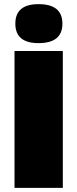

<svg xmlns="http://www.w3.org/2000/svg" viewBox="-20 -906 373 926"><path d="M283 0H50V-660H283ZM281 -792Q281 -698 166 -698Q54 -698 54 -792Q54 -886 166 -886Q281 -886 281 -792Z"/></svg>

Font: Work Sans Black
Style: Regular
Weight: 900
Designer: Wei Huang
Foundry: Wei Huang
Version: Version 1.500